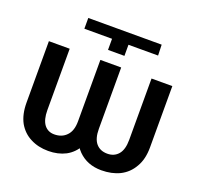

<svg xmlns="http://www.w3.org/2000/svg" viewBox="-125 -850 1038 999"><g transform="rotate(20 393.5 -351.0)"><path d="M352.5 -652.3Q314.5 -652.3 199.2 -652.3Q199.2 -667 199.2 -711.9Q300.8 -711.9 605.5 -711.9Q606.4 -697.3 607.4 -652.3Q566.4 -652.3 443.4 -652.3Q443.4 -636.7 443.4 -590.8Q420.9 -590.8 352.5 -590.8Q352.5 -606.4 352.5 -652.3ZM333 -528.3Q356.4 -528.3 425.8 -528.3Q425.8 -443.4 425.8 -188.5Q425.8 -123 401.4 -79.1Q377 -34.2 335 -11.7Q293 9.8 239.3 9.8Q183.6 9.8 140.6 -12.7Q97.7 -34.2 72.3 -78.1Q47.9 -123 47.9 -188.5Q47.9 -301.8 47.9 -528.3Q76.2 -528.3 163.1 -528.3Q163.1 -443.4 163.1 -188.5Q163.1 -135.7 183.6 -108.4Q204.1 -82 239.3 -82Q281.2 -82 306.6 -108.4Q333 -134.8 333 -188.5Q333 -301.8 333 -528.3ZM616.2 -528.3Q644.5 -528.3 731.4 -528.3Q731.4 -443.4 731.4 -188.5Q731.4 -123 705.1 -79.1Q679.7 -34.2 634.8 -11.7Q590.8 9.8 533.2 9.8Q455.1 9.8 405.3 -40Q355.5 -89.8 355.5 -188.5Q355.5 -301.8 355.5 -528.3Q378.9 -528.3 448.2 -528.3Q448.2 -443.4 448.2 -188.5Q448.2 -134.8 470.7 -108.4Q493.2 -82 533.2 -82Q571.3 -82 593.8 -108.4Q616.2 -134.8 616.2 -188.5Q616.2 -301.8 616.2 -528.3Z"/></g></svg>

Font: DeepSea
Style: Medium
Weight: 500
Designer: Stem
Version: Version 3.019;git-0a5106e0b